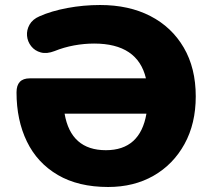

<svg xmlns="http://www.w3.org/2000/svg" viewBox="-20 -736 847 767"><path d="M412 11Q293 11 211 -37Q129 -85 87.5 -170.5Q46 -256 46 -367Q46 -423 99 -423H563Q530 -562 356 -562Q316 -562 275.5 -554.5Q235 -547 198 -532Q167 -520 143 -526.5Q119 -533 104.5 -551.5Q90 -570 88 -593Q86 -616 98 -637.5Q110 -659 138 -671Q185 -692 249 -704Q313 -716 380 -716Q495 -716 580.5 -672Q666 -628 714 -546Q762 -464 762 -351Q762 -242 717 -160.5Q672 -79 593.5 -34Q515 11 412 11ZM565 -282H238Q263 -136 403 -136Q540 -136 565 -282Z"/></svg>

Font: Chiron GoRound TC H
Style: Regular
Weight: 900
Designer: Ryoko NISHIZUKA 西塚涼子 (kana, bopomofo & ideographs); Paul D. Hunt (Latin, Greek & Cyrillic); Sandoll Communications 산돌커뮤니
Foundry: Adobe
Version: Version 1.000;hotconv 1.1.1;makeotfexe 2.6.0